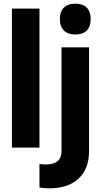

<svg xmlns="http://www.w3.org/2000/svg" viewBox="-20 -804 560 1046"><path d="M45 -757H195V0H45ZM195 217V89Q211 92 229 92Q315 92 315 20V-546H465V20Q465 116 408 169Q351 222 249 222Q217 222 195 217ZM390 -784Q431 -784 452.5 -762.5Q474 -741 474 -700Q474 -659 452.5 -637.5Q431 -616 390 -616Q350 -616 328 -638Q306 -660 306 -700Q306 -741 328 -762.5Q350 -784 390 -784Z"/></svg>

Font: BLUETTI 2.0
Style: Bold
Weight: 700
Designer: Stijn de Vries
Foundry: tokotype
Version: Version 2.005;October 31, 2023;FontCreator 14.0.0.2814 64-bi